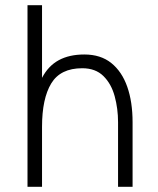

<svg xmlns="http://www.w3.org/2000/svg" viewBox="-20 -720 608 740"><path d="M435 -249Q435 -301 422 -349Q409 -397 378.5 -427Q348 -457 297 -457Q213 -457 177.5 -398.5Q142 -340 142 -231V0H86V-700H142V-420Q166 -466 206.5 -488Q247 -510 305 -510Q368 -510 409 -477Q450 -444 470.5 -385.5Q491 -327 491 -249V0H435Z"/></svg>

Font: Haskoy Light
Style: Regular
Weight: 300
Designer: Ertekin Erdin
Foundry: Ertekin Erdin
Version: Version 2.000; ttfautohint (v1.8.4.7-5d5b)